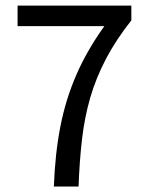

<svg xmlns="http://www.w3.org/2000/svg" viewBox="-20 -678 540 698"><path d="M175.8 0Q180.2 -119.6 199.7 -219Q219.2 -318.4 258.1 -407.2Q296.9 -496.1 359.4 -583H43.9V-657.7H457.5V-604Q400.9 -532.2 365 -463.6Q329.1 -395 308.3 -323.7Q287.6 -252.4 278.3 -173.1Q269 -93.8 265.6 0Z"/></svg>

Font: Varta Medium
Style: Regular
Weight: 500
Designer: Joana Correia, Viktoriya Grabowska, Eben Sorkin
Foundry: Sorkin Type Co.
Version: Version 1.004